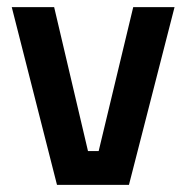

<svg xmlns="http://www.w3.org/2000/svg" viewBox="-20 -519 523 539"><path d="M13 -499H132L227 -95H257L354 -499H470L342 0H140Z"/></svg>

Font: TypoPRO Titillium Text
Style: 800 wt
Weight: 800
Designer: Accademia di Belle Arti di Urbino and others
Foundry: Accademia di Belle Arti di Urbino and others.
Version: Version 25.000